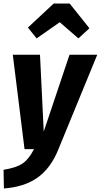

<svg xmlns="http://www.w3.org/2000/svg" viewBox="-39 -839 567 1080"><path d="M289 2Q246 108 171.5 160.5Q97 213 -17 221L-19 116Q52 105 88 80.5Q124 56 152 0H99L33 -531H186L207 -99L352 -531H508ZM167 -623 118 -684 263 -819H353L464 -680L402 -623L297 -714Z"/></svg>

Font: Fira Sans Condensed
Style: Bold Italic
Weight: 700
Width: 3
Italic angle: -8°
Designer: Carrois Corporate & Edenspiekermann AG
Foundry: Carrois Corporate GbR & Edenspiekermann AG
Version: Version 4.203